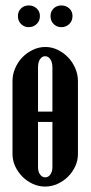

<svg xmlns="http://www.w3.org/2000/svg" viewBox="-20 -678 334 707"><path d="M147 -505Q171 -505 192.5 -494.5Q214 -484 230.5 -467Q247 -450 257 -427Q267 -404 267 -379V-111Q267 -87 257 -65.5Q247 -44 230.5 -27.5Q214 -11 192 -1Q170 9 146 9Q122 9 100.5 -1Q79 -11 62.5 -27.5Q46 -44 36 -65.5Q26 -87 26 -111V-379Q26 -404 36 -427Q46 -450 62.5 -467Q79 -484 101 -494.5Q123 -505 147 -505ZM146 -471Q135 -471 127.5 -460Q120 -449 120 -430V-267H173V-430Q173 -448 165.5 -459.5Q158 -471 146 -471ZM120 -229V-63Q120 -46 127.5 -35.5Q135 -25 147 -25Q158 -25 165.5 -35.5Q173 -46 173 -63V-229ZM46 -619Q46 -636 57.5 -647Q69 -658 86 -658Q103 -658 115 -647Q127 -636 127 -619Q127 -601 115 -589.5Q103 -578 86 -578Q69 -578 57.5 -589.5Q46 -601 46 -619ZM166 -619Q166 -636 177.5 -647Q189 -658 206 -658Q223 -658 235 -647Q247 -636 247 -619Q247 -601 235 -589.5Q223 -578 206 -578Q189 -578 177.5 -589.5Q166 -601 166 -619Z"/></svg>

Font: Moniqa ExtBd Cond Paragraph
Style: Regular
Weight: 800
Width: 3
Designer: Rajesh Rajput
Foundry: Rajesh Rajput
Version: Version 1.000